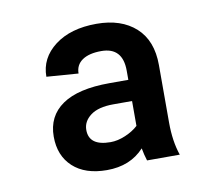

<svg xmlns="http://www.w3.org/2000/svg" viewBox="-53 -782 567 505"><g transform="rotate(-10 230.5 -530.0)"><path d="M294.4 -378.4Q257.3 -337.9 194.8 -337.9Q136.7 -337.9 104.2 -367.9Q71.8 -397.9 71.8 -448.7Q71.8 -503.4 114.3 -532.7Q156.7 -562 240.7 -562H291V-586.4Q291 -648.9 233.9 -648.9Q201.2 -648.9 183.1 -636.5Q165 -624 165 -601.1L80.1 -607.4Q80.1 -657.2 122.3 -689.5Q164.6 -721.7 233.9 -721.7Q299.8 -721.7 338.4 -686.8Q377 -651.9 377 -586.4V-433.1Q377 -382.3 390.1 -344.7H302.7Q297.4 -361.3 294.4 -378.4ZM291 -505.4H240.7Q200.7 -505.4 179.9 -489.7Q159.2 -474.1 159.2 -451.2Q159.2 -408.7 216.8 -408.7Q235.8 -408.7 256.6 -417.5Q277.3 -426.3 291 -439Z"/></g></svg>

Font: Interop Med
Style: Regular
Weight: 500
Designer: Rasmus Andersson, Google, Jang Haemin
Foundry: jhaemin
Version: Version 1.007